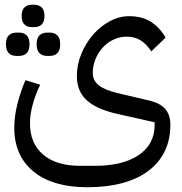

<svg xmlns="http://www.w3.org/2000/svg" viewBox="-20 -547 766 807"><path d="M178 -312Q158 -312 146 -323.5Q134 -335 134 -361Q134 -387 146 -398.5Q158 -410 178 -410H189Q209 -410 221 -398.5Q233 -387 233 -361Q233 -335 221 -323.5Q209 -312 189 -312ZM49 -312Q29 -312 17 -323.5Q5 -335 5 -361Q5 -387 17 -398.5Q29 -410 49 -410H60Q80 -410 92 -398.5Q104 -387 104 -361Q104 -335 92 -323.5Q80 -312 60 -312ZM113 -433Q94 -433 82.5 -444.5Q71 -456 71 -480Q71 -504 82.5 -515.5Q94 -527 113 -527H125Q144 -527 155.5 -515.5Q167 -504 167 -480Q167 -456 155.5 -444.5Q144 -433 125 -433ZM347 240Q202 240 121 174Q40 108 40 -10Q40 -56 52.5 -107.5Q65 -159 87 -210L149 -191Q130 -152 118 -109.5Q106 -67 106 -29Q106 56 161.5 103Q217 150 317 150H377Q497 150 563.5 104.5Q630 59 630 -22V-33L470 -69Q383 -89 343 -127Q303 -165 303 -227Q303 -275 321.5 -320Q340 -365 370.5 -400.5Q401 -436 441 -457.5Q481 -479 523 -479Q577 -479 614 -455.5Q651 -432 676 -389L616 -331Q595 -363 570 -378Q545 -393 513 -393Q484 -393 458 -381Q432 -369 412.5 -348Q393 -327 381.5 -299Q370 -271 370 -240Q370 -209 394.5 -189Q419 -169 473 -156L609 -124Q654 -113 675 -88.5Q696 -64 696 -22Q696 40 672.5 88.5Q649 137 604 171Q559 205 494 222.5Q429 240 347 240Z"/></svg>

Font: IBM Plex Sans Arabic
Style: Regular
Weight: 400
Designer: Mike Abbink, Paul van der Laan, Pieter van Rosmalen, Wael Morcos, Khajak Apelian
Foundry: Bold Monday
Version: Version 1.005